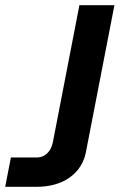

<svg xmlns="http://www.w3.org/2000/svg" viewBox="-155 -520 477 740"><path d="M-135 200H-13C88 200 160 149 176 67L286 -500H151L49 27C42 64 18 87 -13 87H-113Z"/></svg>

Font: Uncut Sans
Style: Bold Italic
Weight: 700
Italic angle: -11°
Designer: Kasper Nordkvist
Foundry: UNCUT.wtf
Version: Version 1.304;Glyphs 3.2 (3246)